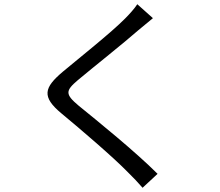

<svg xmlns="http://www.w3.org/2000/svg" viewBox="-20 -824 1040 909"><path d="M704 -738 630 -804C618 -785 593 -757 573 -737C505 -668 353 -548 278 -485C188 -409 176 -366 271 -287C364 -210 516 -80 586 -8C611 16 634 41 655 65L726 -1C620 -107 443 -250 352 -324C288 -378 289 -394 349 -445C423 -507 567 -621 635 -681C652 -695 683 -721 704 -738Z"/></svg>

Font: Noto Sans CJK SC
Style: Regular
Weight: 400
Designer: Ryoko NISHIZUKA 西塚涼子 (kana, bopomofo & ideographs); Paul D. Hunt (Latin, Greek & Cyrillic); Sandoll Communications 산돌커뮤니
Foundry: Adobe
Version: Version 2.004;hotconv 1.0.118;makeotfexe 2.5.65603